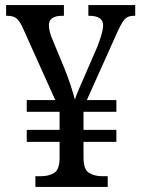

<svg xmlns="http://www.w3.org/2000/svg" viewBox="-20 -734 556 754"><path d="M119 0V-42H141Q171 -42 192 -54.5Q213 -67 214 -110V-177H85V-224H214V-295H85V-341H197L72 -619Q59 -649 46.5 -660.5Q34 -672 8 -672H4V-714H231V-672H225Q172 -672 172 -635Q172 -623 176 -607.5Q180 -592 188 -574L232 -468Q245 -436 257 -400Q269 -364 274 -343Q278 -356 289 -382Q300 -408 309 -428L362 -550Q372 -575 378.5 -598Q385 -621 385 -634Q385 -672 330 -672H327V-714H511V-672H504Q481 -672 468 -656.5Q455 -641 435 -595L321 -341H437V-295H308V-224H437V-177H308V-115Q308 -69 329 -55.5Q350 -42 381 -42H403V0Z"/></svg>

Font: Noto Serif Tamil SemiCondensed
Style: Regular
Weight: 400
Width: 4
Designer: Indian Type Foundry, Tom Grace, and the Monotype Design Team
Foundry: Monotype Imaging Inc.
Version: Version 2.004; ttfautohint (v1.8.4.7-5d5b)